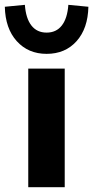

<svg xmlns="http://www.w3.org/2000/svg" viewBox="-59 -775 386 795"><path d="M58 0V-491H209V0ZM134 -552Q58 -552 10.5 -604.5Q-37 -657 -39 -747L44 -755Q48 -699 71 -669.5Q94 -640 134 -640Q174 -640 197 -669.5Q220 -699 224 -755L307 -747Q305 -657 258 -604.5Q211 -552 134 -552Z"/></svg>

Font: Nunito Sans ExtraBold
Style: Regular
Weight: 800
Designer: Vernon Adams
Foundry: Vernon Adams
Version: Version 3.101; ttfautohint (v1.8.4.7-5d5b);gftools[0.9.27]